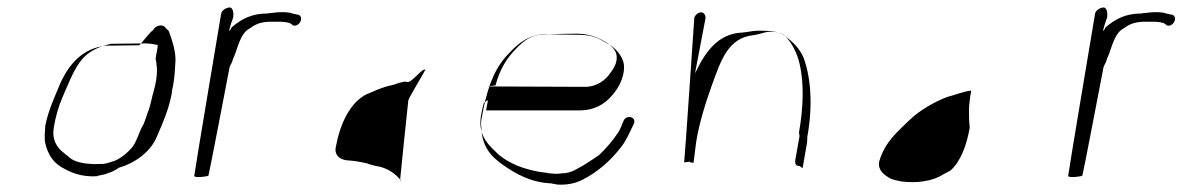

<svg xmlns="http://www.w3.org/2000/svg" viewBox="-20 -510 3160 513"><path d="M401 -390C403 -388 396 -359 396 -355C395 -354 399 -339 398 -338C401 -323 399 -301 394 -279C393 -278 389 -257 388 -257C384 -241 382 -230 377 -215C376 -215 369 -191 368 -190C366 -183 363 -176 360 -172C351 -155 344 -128 331 -114C320 -101 297 -82 279 -78C270 -75 259 -71 247 -72C247 -72 224 -71 224 -72C201 -73 179 -78 167 -88C167 -89 150 -101 150 -102C132 -116 118 -136 124 -171C129 -200 136 -224 146 -248C166 -292 183 -346 220 -370C228 -376 248 -386 259 -388C265 -390 271 -392 277 -393L368 -394C381 -394 390 -392 401 -390ZM389 -429C385 -430 354 -389 352 -389L264 -388C202 -382 165 -340 141 -287C126 -251 109 -215 101 -174C100 -157 98 -141 101 -127C108 -98 121 -77 145 -63C169 -49 196 -37 238 -39C240 -41 265 -44 267 -47C278 -50 288 -55 298 -62C340 -74 383 -104 400 -147C415 -182 431 -217 439 -261C439 -269 442 -277 443 -285C447 -305 448 -336 449 -351C448 -381 439 -404 431 -427L423 -435C416 -447 395 -443 389 -429Z M537 -41C538 -41 593 -328 593 -328C594 -334 598 -340 600 -344C602 -353 608 -364 610 -371C619 -397 627 -425 649 -435C664 -447 681 -452 705 -452H724C735 -452 747 -451 755 -448C754 -448 762 -444 761 -443C779 -434 795 -466 776 -471C775 -470 764 -474 764 -473C752 -478 737 -478 719 -477C718 -476 695 -475 695 -474C652 -474 625 -459 599 -437C587 -413 594 -439 603 -463C605 -472 603 -490 594 -490C585 -490 573 -483 571 -474C571 -474 498 -40 499 -40C499 -34 535 -38 537 -41Z M1115 -321C1114 -318 1071 -246 1071 -242C1063 -168 1056 -99 1049 -29C1048 -26 1051 -28 1051 -28C1036 -47 1013 -63 982 -67L964 -72C964 -74 923 -81 916 -81C891 -81 873 -93 877 -116C888 -177 914 -235 959 -258C981 -267 1001 -277 1025 -282C1037 -284 1043 -289 1053 -290C1056 -291 1062 -293 1067 -291C1079 -286 1110 -332 1117 -323C1117 -322 1114 -322 1115 -321Z M1284 -278C1286 -281 1304 -281 1304 -282C1316 -327 1335 -356 1361 -382C1380 -401 1399 -417 1432 -418C1433 -419 1519 -420 1520 -420C1548 -420 1569 -413 1587 -404C1606 -394 1633 -378 1627 -348C1626 -338 1618 -324 1612 -317C1598 -295 1574 -278 1543 -278C1543 -278 1288 -279 1288 -279C1287 -279 1286 -278 1284 -278ZM1283 -242C1285 -241 1277 -215 1280 -215H1528C1575 -215 1605 -238 1627 -270C1643 -293 1653 -327 1644 -349C1638 -365 1625 -380 1611 -389C1586 -403 1569 -417 1528 -417C1528 -417 1442 -418 1443 -419C1390 -420 1359 -389 1331 -358C1296 -318 1279 -263 1267 -195C1265 -186 1265 -179 1266 -171C1267 -121 1290 -93 1323 -70C1356 -47 1397 -22 1454 -20C1453 -19 1468 -18 1467 -17C1495 -15 1517 -20 1537 -30C1579 -52 1612 -81 1641 -119C1654 -136 1663 -158 1673 -178C1683 -198 1653 -205 1646 -187C1642 -177 1637 -164 1631 -155C1617 -134 1599 -113 1581 -96C1573 -90 1551 -76 1540 -69C1521 -59 1507 -47 1482 -47C1475 -46 1468 -45 1460 -46C1459 -46 1442 -47 1442 -48C1383 -54 1330 -76 1301 -108C1278 -129 1256 -157 1266 -206C1268 -216 1270 -226 1273 -236C1276 -235 1280 -242 1283 -242Z M1835 -461C1835 -461 1809 -78 1808 -76C1808 -76 1821 -78 1821 -78C1823 -78 1824 -76 1826 -76L1833 -75L1840 -130C1848 -181 1866 -238 1882 -282C1905 -345 1924 -409 1993 -416C2008 -418 2019 -423 2032 -425C2051 -426 2067 -423 2077 -415C2096 -395 2110 -369 2117 -337C2128 -288 2127 -226 2115 -157C2114 -151 2117 -151 2116 -145L2105 -83C2104 -75 2105 -67 2113 -67C2121 -67 2124 -56 2125 -64L2136 -127C2137 -132 2137 -138 2137 -144C2152 -227 2147 -302 2127 -356C2116 -382 2097 -399 2075 -416C2058 -427 2035 -428 2005 -428C1991 -428 1978 -424 1963 -423C1896 -420 1863 -368 1837 -314L1865 -461C1866 -469 1861 -477 1853 -477C1845 -477 1836 -469 1835 -461Z M2575 -268C2572 -252 2569 -229 2569 -218C2569 -206 2569 -183 2571 -169C2563 -123 2547 -78 2519 -54L2500 -44C2473 -26 2430 -20 2390 -25C2380 -27 2361 -30 2354 -36C2341 -44 2325 -56 2329 -78C2344 -131 2379 -159 2413 -192C2440 -217 2477 -238 2511 -251C2531 -256 2551 -265 2575 -268Z M2872 -41C2873 -41 2928 -328 2928 -328C2929 -334 2933 -340 2935 -344C2937 -353 2943 -364 2945 -371C2954 -397 2962 -425 2984 -435C2999 -447 3016 -452 3040 -452H3059C3070 -452 3082 -451 3090 -448C3089 -448 3097 -444 3096 -443C3114 -434 3130 -466 3111 -471C3110 -470 3099 -474 3099 -473C3087 -478 3072 -478 3054 -477C3053 -476 3030 -475 3030 -474C2987 -474 2960 -459 2934 -437C2922 -413 2929 -439 2938 -463C2940 -472 2938 -490 2929 -490C2920 -490 2908 -483 2906 -474C2906 -474 2833 -40 2834 -40C2834 -34 2870 -38 2872 -41Z"/></svg>

Font: Photofail
Style: It
Weight: 400
Foundry: Cannot Into Space Fonts
Version: Version 0.97